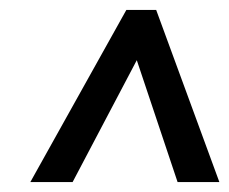

<svg xmlns="http://www.w3.org/2000/svg" viewBox="-20 -608 461 386"><path d="M41 -242 234 -588H294L421 -242H337L255 -487L126 -242Z"/></svg>

Font: Karla Tamil Inclined
Style: Regular
Weight: 400
Designer: Jonathan Pinhorn
Foundry: Jonathan Pinhorn
Version: Version 1.001